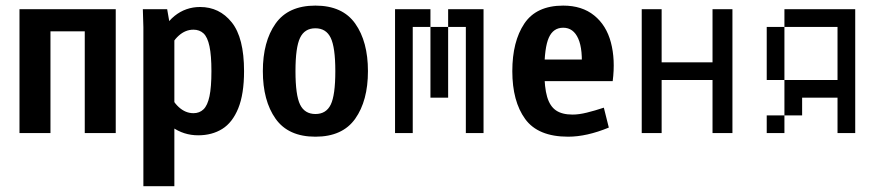

<svg xmlns="http://www.w3.org/2000/svg" viewBox="-20 -470 3102 678"><path d="M279.3 0V-359.4H158.2V0H48.8V-437.5H388.7V0Z M486.3 -374 484.4 -437.5H570.3L585.9 -347.7H595.7V187.5H486.3ZM514.6 -127.9 571.3 -152.3Q587.9 -113.3 611.3 -91.8Q634.8 -70.3 663.1 -70.3Q684.6 -70.3 698.7 -84Q712.9 -97.7 719.7 -129.9Q726.6 -162.1 726.6 -218.8Q726.6 -274.4 719.7 -306.6Q712.9 -338.9 698.7 -352.1Q684.6 -365.2 663.1 -365.2Q634.8 -365.2 611.3 -344.2Q587.9 -323.2 571.3 -285.2L525.4 -303.7Q556.6 -381.8 596.2 -413.6Q635.7 -445.3 686.5 -445.3Q754.9 -445.3 798.3 -391.1Q841.8 -336.9 841.8 -218.8Q841.8 -137.7 821.3 -87.4Q800.8 -37.1 764.6 -14.6Q728.5 7.8 679.7 7.8Q628.9 7.8 587.4 -21.5Q545.9 -50.8 514.6 -127.9Z M908.2 -218.8Q908.2 -323.2 953.1 -386.7Q998 -450.2 1093.8 -450.2Q1189.5 -450.2 1234.4 -386.7Q1279.3 -323.2 1279.3 -218.8Q1279.3 -114.3 1234.4 -50.8Q1189.5 12.7 1093.8 12.7Q998 12.7 953.1 -50.8Q908.2 -114.3 908.2 -218.8ZM1164.1 -218.7Q1164.1 -302.7 1147.8 -336.4Q1131.6 -370.1 1093.6 -370.1Q1055.7 -370.1 1039.6 -336.4Q1023.4 -302.7 1023.4 -218.7Q1023.4 -133.8 1039.7 -100.6Q1055.9 -67.4 1093.9 -67.4Q1131.8 -67.4 1147.9 -100.6Q1164.1 -133.8 1164.1 -218.7Z M1437.5 -437.5V-375H1375V-437.5ZM1437.5 -375V-312.5H1375V-375ZM1437.5 -312.5V-250H1375V-312.5ZM1437.5 -250V-187.5H1375V-250ZM1437.5 -187.5V-125H1375V-187.5ZM1437.5 -125V-62.5H1375V-125ZM1437.5 -62.5V0H1375V-62.5ZM1687.5 -62.5V0H1625V-62.5ZM1687.5 -125V-62.5H1625V-125ZM1687.5 -187.5V-125H1625V-187.5ZM1687.5 -250V-187.5H1625V-250ZM1687.5 -312.5V-250H1625V-312.5ZM1687.5 -375V-312.5H1625V-375ZM1687.5 -437.5V-375H1625V-437.5ZM1500 -437.5V-375H1437.5V-437.5ZM1625 -437.5V-375H1562.5V-437.5ZM1562.5 -375V-312.5H1500V-375ZM1562.5 -312.5V-250H1500V-312.5ZM1562.5 -250V-187.5H1500V-250ZM1562.5 -187.5V-125H1500V-187.5Z M1968.8 -450.2Q2035.2 -450.2 2078.1 -415.5Q2121.1 -380.9 2137.2 -320.3Q2153.3 -259.8 2143.6 -183.6H1849.6V-259.8H2072.3L2033.2 -218.8Q2039.1 -294.9 2022 -333.5Q2004.9 -372.1 1968.8 -372.1Q1933.6 -372.1 1918 -336.9Q1902.3 -301.8 1902.3 -218.8Q1902.3 -161.1 1912.1 -127.9Q1921.9 -94.7 1943.4 -80.1Q1964.8 -65.4 2002 -65.4Q2024.4 -65.4 2052.2 -72.3Q2080.1 -79.1 2112.3 -89.8L2129.9 -19.5Q2051.8 12.7 1986.3 12.7Q1879.9 12.7 1834.5 -49.8Q1789.1 -112.3 1789.1 -218.8Q1789.1 -323.2 1831.5 -386.7Q1874 -450.2 1968.8 -450.2Z M2496.1 0V-187.5H2316.4V0H2246.1V-437.5H2316.4V-250H2496.1V-437.5H2566.4V0Z M3000 -62.5V0H2937.5V-62.5ZM3000 -125V-62.5H2937.5V-125ZM3000 -187.5V-125H2937.5V-187.5ZM3000 -250V-187.5H2937.5V-250ZM3000 -312.5V-250H2937.5V-312.5ZM3000 -375V-312.5H2937.5V-375ZM3000 -437.5V-375H2937.5V-437.5ZM2937.5 -437.5V-375H2875V-437.5ZM2875 -437.5V-375H2812.5V-437.5ZM2812.5 -437.5V-375H2750V-437.5ZM2750 -375V-312.5H2687.5V-375ZM2750 -312.5V-250H2687.5V-312.5ZM2750 -62.5V0H2687.5V-62.5ZM2750 -250V-187.5H2687.5V-250ZM2937.5 -187.5V-125H2875V-187.5ZM2875 -187.5V-125H2812.5V-187.5ZM2812.5 -187.5V-125H2750V-187.5ZM2812.5 -125V-62.5H2750V-125Z"/></svg>

Font: Sudo Var
Style: Regular
Weight: 400
Monospace: yes
Designer: Jens Kutilek
Foundry: Jens Kutilek
Version: Version 0.065;FEAKit 1.0